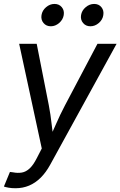

<svg xmlns="http://www.w3.org/2000/svg" viewBox="-30 -768 624 995"><path d="M-9.8 198.7 21.5 123 37.1 125Q62 129.9 83.3 126.2Q104.5 122.6 123.5 105Q142.6 87.4 160.6 51.8L186.5 1.5L69.3 -541H160.2L223.1 -221.7Q232.4 -173.3 237.5 -125.5Q242.7 -77.6 249 -32.7H218.3Q239.7 -77.6 260.5 -125.5Q281.2 -173.3 306.6 -221.7L475.1 -541H574.2L231 84Q208.5 125.5 180.9 152.8Q153.3 180.2 120.8 193.8Q88.4 207.5 50.3 207.5Q30.3 207.5 14.2 204.6Q-2 201.7 -9.8 198.7ZM438.5 -631.8Q414.6 -631.8 400.4 -648.9Q386.2 -666 390.1 -689.9Q394 -713.9 414.1 -730.7Q434.1 -747.6 458 -747.6Q481.9 -747.6 495.6 -730.7Q509.3 -713.9 505.4 -689.9Q502 -666 482.2 -648.9Q462.4 -631.8 438.5 -631.8ZM233.4 -631.8Q209.5 -631.8 195.3 -648.9Q181.2 -666 185.1 -689.9Q189 -713.9 208.7 -730.7Q228.5 -747.6 252.4 -747.6Q276.4 -747.6 290.3 -730.7Q304.2 -713.9 300.3 -689.9Q296.4 -666 276.6 -648.9Q256.8 -631.8 233.4 -631.8Z"/></svg>

Font: Inter 17pt
Style: Italic
Weight: 400
Italic angle: -9.3988°
Version: Version 4.001;git-66647c0bb